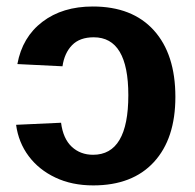

<svg xmlns="http://www.w3.org/2000/svg" viewBox="-20 -558 596 588"><path d="M373 -266.6Q373 -443.8 267.1 -443.8Q224.1 -443.8 200.7 -419.7Q177.2 -395.5 171.4 -355L33.2 -361.8Q48.3 -444.3 109.9 -491.2Q171.4 -538.1 264.2 -538.1Q385.3 -538.1 451.2 -465.1Q517.1 -392.1 517.1 -261.2Q517.1 -133.3 451.4 -61.8Q385.7 9.8 265.6 9.8Q200.2 9.8 149.7 -14.2Q99.1 -38.1 67.9 -79.8Q36.6 -121.6 29.3 -175.8L167 -182.1Q173.3 -133.3 199.7 -108.6Q226.1 -84 265.1 -84Q373 -84 373 -266.6Z"/></svg>

Font: Arimo
Style: Bold
Weight: 700
Designer: Steve Matteson
Foundry: Monotype Imaging Inc.
Version: Version 1.33